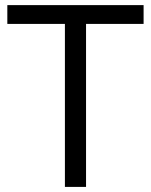

<svg xmlns="http://www.w3.org/2000/svg" viewBox="-20 -734 593 754"><path d="M317.9 0H234.9V-640.1H8.8V-713.9H543.9V-640.1H317.9Z"/></svg>

Font: QFn3     
Style: Regular
Weight: 400
Foundry: Ascender Corporation
Version: Version 1.10